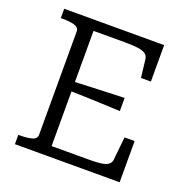

<svg xmlns="http://www.w3.org/2000/svg" viewBox="-127 -828 919 946"><g transform="rotate(20 332.5 -355.0)"><path d="M600 -216V0H51V-49H62Q99 -49 123 -56Q147 -63 147 -85V-625Q147 -647 123 -654Q99 -661 62 -661H51V-710H575V-519H523L512 -613Q510 -631 496.5 -640.5Q483 -650 456.5 -653.5Q430 -657 387 -657H224V-53H410Q442 -53 465.5 -54.5Q489 -56 504 -61Q519 -66 526.5 -75Q534 -84 535 -97L547 -216ZM202 -388Q249 -390 295.5 -392Q342 -394 388.5 -395.5Q435 -397 481 -399V-330Q435 -332 388.5 -334Q342 -336 295.5 -337.5Q249 -339 202 -340Z"/></g></svg>

Font: Roboto Serif Light
Style: Regular
Weight: 300
Designer: Greg Gazdowicz
Foundry: Commercial Type
Version: Version 1.008